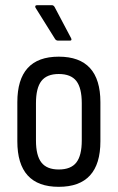

<svg xmlns="http://www.w3.org/2000/svg" viewBox="-20 -714 455 742"><path d="M207 8Q47 8 47 -168V-319Q47 -495 207 -495Q368 -495 368 -319V-168Q368 8 207 8ZM207 -59Q254 -59 275 -86Q296 -113 296 -171V-315Q296 -374 275 -401Q254 -428 207 -428Q161 -428 140 -401Q119 -374 119 -315V-171Q119 -113 140 -86Q161 -59 207 -59ZM205 -557Q197 -557 193 -563L118 -683Q115 -687 116.5 -690.5Q118 -694 123 -694H180Q187 -694 191 -687L255 -566Q259 -557 250 -557Z"/></svg>

Font: Sofia Sans Cond
Style: Regular
Weight: 400
Width: 3
Designer: Botio Nikoltchev, Ani Petrova
Foundry: lettersoup
Version: Version 4.100; ttfautohint (v1.8.3)